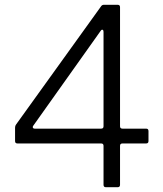

<svg xmlns="http://www.w3.org/2000/svg" viewBox="-20 -783 680 803"><path d="M423 0Q413 0 413 -10V-173Q413 -183 403 -183H53Q43 -183 43 -193V-249Q43 -257 47 -262L403 -757Q407 -763 415 -763H472Q482 -763 482 -753V-255Q482 -245 492 -245H591Q601 -245 601 -235V-193Q601 -183 591 -183H492Q482 -183 482 -173V-10Q482 0 472 0ZM403 -245Q413 -245 413 -255V-650Q413 -657 409 -658.5Q405 -660 401 -654L119 -257Q117 -255 117 -251Q117 -249 119 -247Q121 -245 125 -245Z"/></svg>

Font: Open Sauce Two Light
Style: Regular
Weight: 300
Designer: Alfredo Marco Pradil
Foundry: Creative Sauce Fz LLC
Version: Version 1.477